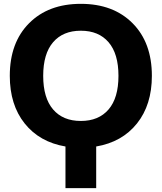

<svg xmlns="http://www.w3.org/2000/svg" viewBox="-20 -760 842 1000"><path d="M771 -365Q771 -214 693.5 -117Q616 -20 481 3V220H321V3Q186 -20 108.5 -117Q31 -214 31 -365Q31 -538 131.5 -639Q232 -740 401 -740Q570 -740 670.5 -639Q771 -538 771 -365ZM256.5 -190Q308 -130 401 -130Q494 -130 545.5 -190Q597 -250 597 -365Q597 -480 545.5 -540Q494 -600 401 -600Q308 -600 256.5 -540Q205 -480 205 -365Q205 -250 256.5 -190Z"/></svg>

Font: M PLUS 1p ExtraBold
Style: Regular
Weight: 800
Version: Version 1.062